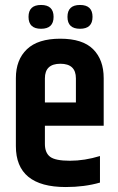

<svg xmlns="http://www.w3.org/2000/svg" viewBox="-20 -748 474 774"><path d="M44 -159V-433Q44 -507 88.5 -549.5Q133 -592 223 -592Q313 -592 355.5 -549.5Q398 -507 398 -433V-241H161V-168Q161 -132 182 -116Q203 -100 262 -100Q321 -100 383 -119V-12Q321 6 245 6Q44 6 44 -159ZM161 -335H286V-432Q286 -491 223.5 -491Q161 -491 161 -432ZM145.5 -728Q196 -728 196 -680Q196 -632 145.5 -632Q95 -632 95 -680Q95 -728 145.5 -728ZM302.5 -728Q353 -728 353 -680Q353 -632 302.5 -632Q252 -632 252 -680Q252 -728 302.5 -728Z"/></svg>

Font: Khand Semibold
Style: Regular
Weight: 600
Designer: Devanagari: Sanchit Sawaria, Jyotish Sonowal; Latin: Satya Rajpurohit
Foundry: Indian Type Foundry
Version: Version 1.100;PS 1.0;hotconv 1.0.78;makeotf.lib2.5.61930; tt